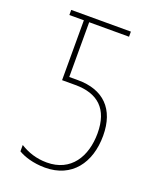

<svg xmlns="http://www.w3.org/2000/svg" viewBox="-136 -794 717 883"><g transform="rotate(20 222.5 -352.5)"><path d="M192 9C323 9 394 -87 394 -220C394 -351 322 -421 198 -421H155V-689H350V-714H58V-689H129V-396H194C304 -396 366 -341 366 -222C366 -108 310 -16 192 -16C140 -16 98 -31 61 -54V-23C87 -7 134 9 192 9Z"/></g></svg>

Font: Noto Sans Condensed Thin
Style: Regular
Weight: 100
Width: 3
Designer: Monotype Design Team
Foundry: Monotype Imaging Inc.
Version: Version 2.013